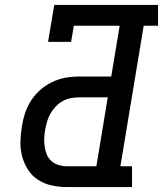

<svg xmlns="http://www.w3.org/2000/svg" viewBox="-20 -755 658 775"><path d="M249 0Q218 0 188.5 -6.5Q159 -13 134.5 -28.5Q110 -44 94 -68.5Q78 -93 70 -121.5Q62 -150 62.5 -181Q63 -212 68 -243Q72 -270 80.5 -296.5Q89 -323 104.5 -347.5Q120 -372 142 -391.5Q164 -411 190 -423.5Q216 -436 243 -441Q270 -446 298 -446H429L463 -651H278L267 -586H174L199 -735H618V-651H560L466 -84H513V0ZM249 -84H369L415 -362H298Q281 -362 264 -358.5Q247 -355 231.5 -346Q216 -337 203.5 -323.5Q191 -310 182.5 -294.5Q174 -279 169.5 -262.5Q165 -246 162 -230Q159 -213 158.5 -195.5Q158 -178 160.5 -161.5Q163 -145 169.5 -130Q176 -115 188 -104.5Q200 -94 216 -89Q232 -84 249 -84Z"/></svg>

Font: Iosevka Slab MdExObl
Style: Regular
Weight: 500
Width: 7
Italic angle: -9°
Monospace: yes
Designer: Belleve Invis
Foundry: Belleve Invis
Version: Version 11.1.1; ttfautohint (v1.8.3)